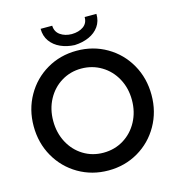

<svg xmlns="http://www.w3.org/2000/svg" viewBox="-130 -1019 1051 1139"><g transform="rotate(-15 396.0 -450.0)"><path d="M34.2 -360.4Q34.2 -462.9 81.8 -546.9Q129.4 -630.9 211.9 -679.2Q294.4 -727.5 395.5 -727.5Q497.1 -727.5 579.8 -679.2Q662.6 -630.9 710.2 -546.9Q757.8 -462.9 757.8 -359.4Q757.8 -256.8 710.2 -172.9Q662.6 -88.9 580.1 -40.5Q497.6 7.8 396.5 7.8Q295.9 7.8 212.9 -40.5Q129.9 -88.9 82 -173.1Q34.2 -257.3 34.2 -360.4ZM637.7 -360.4Q637.7 -433.6 605.7 -492.4Q573.7 -551.3 518.1 -584.7Q462.4 -618.2 394.5 -618.2Q327.6 -618.2 272.7 -584.7Q217.8 -551.3 186 -492.4Q154.3 -433.6 154.3 -360.4Q154.3 -287.6 185.5 -228.5Q216.8 -169.4 271.7 -135.5Q326.7 -101.6 394.5 -101.6Q463.4 -101.6 518.8 -135.5Q574.2 -169.4 606 -228.8Q637.7 -288.1 637.7 -360.4ZM223.6 -908.2H294.9Q295.9 -871.1 324.5 -850.8Q353 -830.6 394.5 -830.1Q438.5 -830.6 466.6 -850.6Q494.6 -870.6 494.1 -908.2H566.4Q567.4 -863.8 544.7 -831.5Q522 -799.3 482.7 -782Q443.4 -764.6 394.5 -762.7Q347.7 -764.6 308.8 -782Q270 -799.3 246.8 -831.5Q223.6 -863.8 223.6 -908.2Z"/></g></svg>

Font: Reddit Sans Chocolate SemiBold
Style: Regular
Weight: 600
Designer: Stephen Hutchings
Foundry: Reddit
Version: Version 1.011